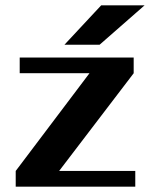

<svg xmlns="http://www.w3.org/2000/svg" viewBox="-20 -701 568 721"><path d="M523 -681 354 -533H222L360 -681ZM488 -59V0H39V-59L316 -426H54V-485H482V-426L202 -59Z"/></svg>

Font: Sarpanch
Style: Bold
Weight: 700
Designer: Manushi Parikh (Devanagari and Latin), Jyotish Sonowal (Devanagari)
Foundry: Indian Type Foundry
Version: Version 2.004;PS 1.0;hotconv 1.0.78;makeotf.lib2.5.61930; tt